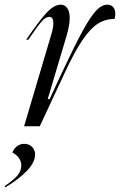

<svg xmlns="http://www.w3.org/2000/svg" viewBox="-99 -540 513 821"><path d="M129 -441Q129 -468 112 -468Q96 -468 78 -447Q60 -426 22 -370H13Q63 -444 97 -482Q131 -520 161 -520Q177 -520 188 -506Q199 -492 199 -463Q199 -433 186 -388L105 -116H113L167 -232Q221 -347 254.5 -408Q288 -469 312 -494.5Q336 -520 360 -520Q376 -520 385 -509.5Q394 -499 394 -481Q394 -471 391 -459Q351 -459 319 -438.5Q287 -418 253.5 -368.5Q220 -319 177 -227L71 0H4L121 -395Q129 -422 129 -441ZM-8 168Q-8 133 -46 112Q-40 96 -26.5 85.5Q-13 75 5 75Q25 75 38 88Q51 101 51 121Q51 154 16 190.5Q-19 227 -76 261L-79 256Q-41 230 -24.5 210.5Q-8 191 -8 168Z"/></svg>

Font: Nyght Serif Light Italic
Style: Regular
Weight: 300
Italic angle: -16°
Designer: Maksym Kobuzan
Version: Version 0.410